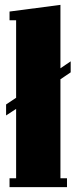

<svg xmlns="http://www.w3.org/2000/svg" viewBox="-20 -765 314 785"><path d="M45.9 -682.1H19V-717.8L227.1 -745.1V-485.8L269 -514.2V-469.2L227.1 -440.9V-36.1H253.9V0H19V-36.1H45.9V-319.8L4.9 -293V-337.9L45.9 -365.2Z"/></svg>

Font: Lletraferida
Style: Heavy
Weight: 900
Designer: Josep Patau Bellart
Foundry: Josep Patau Bellart
Version: Version 1.000